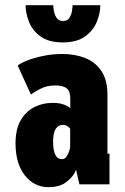

<svg xmlns="http://www.w3.org/2000/svg" viewBox="-20 -724 490 754"><path d="M171 11Q113.5 11 77.2 -35.8Q41 -82.5 41 -161Q41 -217 61.5 -252Q82 -287 115 -303.5Q148 -320 186 -320Q216.5 -320 234.2 -312Q252 -304 256 -299V-338Q256 -366.5 241.5 -377.5Q227 -388.5 196.5 -388.5Q163 -388.5 136.5 -374.2Q110 -360 101.5 -352.5L49.5 -466.5Q59.5 -475.5 85.8 -486Q112 -496.5 148.5 -504.2Q185 -512 225 -512Q274.5 -512 314.5 -496.2Q354.5 -480.5 378.2 -445.2Q402 -410 402 -351.5V-120.5H410V0H292L278.5 -58.5Q273 -36.5 245.2 -12.8Q217.5 11 171 11ZM223.5 -99Q234.5 -99 241.2 -108.8Q248 -118.5 251.5 -130Q255 -141.5 255.5 -146.5V-219Q253 -223 245 -228.2Q237 -233.5 226 -233.5Q209 -233.5 198.8 -218Q188.5 -202.5 188.5 -167.5Q188.5 -99 223.5 -99ZM226.5 -557.5Q171 -557.5 139 -581Q107 -604.5 93.8 -638.5Q80.5 -672.5 80.5 -703.5H189Q189 -696.5 191.5 -681.5Q194 -666.5 202.2 -654Q210.5 -641.5 227.5 -641.5Q245 -641.5 252.8 -654Q260.5 -666.5 262.8 -681.5Q265 -696.5 265 -703.5H374Q374 -672.5 360.2 -638.5Q346.5 -604.5 314.2 -581Q282 -557.5 226.5 -557.5Z"/></svg>

Font: Trispace Condensed
Style: Bold
Weight: 700
Width: 3
Designer: Tyler Finck
Foundry: Etcetera Type Company
Version: Version 1.210; ttfautohint (v1.8.3)